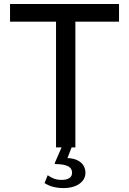

<svg xmlns="http://www.w3.org/2000/svg" viewBox="-20 -743 651 968"><path d="M30.6 -723H580.1V-633.9H360V0H262.5V-633.9H30.6ZM301.4 205.2Q272.8 205.2 248.9 199.2Q224.9 193.2 204.6 180L220.5 140.4Q235.6 151.6 252.4 157.7Q269.2 163.9 289.9 163.9Q316.3 163.9 329.8 154.7Q343.4 145.5 343.4 127.9Q343.4 106.4 324.4 95.8Q305.4 85.2 263.1 84.2Q257.8 84.2 256.3 82.8Q254.9 81.3 256.9 77.2L293.2 -6.2H343.5L320 53.9Q352.6 55.4 372.8 66.3Q393.1 77.1 401.9 93.4Q410.8 109.6 410.8 127.8Q410.8 151.8 396 169.4Q381.2 187.1 356.2 196.2Q331.2 205.2 301.4 205.2Z"/></svg>

Font: Public Sans VF
Style: Regular
Weight: 400
Designer: Pablo Impallari, Rodrigo Fuenzalida (Modified by Dan O. Williams and USWDS)
Version: Version 1.003